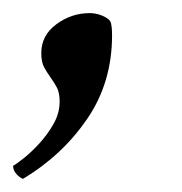

<svg xmlns="http://www.w3.org/2000/svg" viewBox="-49 -154 277 293"><path d="M-29 99Q-25 97 -13.5 88Q-2 79 10.5 65.5Q23 52 32.5 35.5Q42 19 42 1Q42 -13 37.5 -21Q33 -29 28 -36Q23 -43 18.5 -51Q14 -59 14 -73Q14 -100 37 -117Q60 -134 88 -134Q97 -134 106 -130.5Q115 -127 119 -122Q121 -118 121.5 -112Q122 -106 122 -100Q122 -28 84 27.5Q46 83 -14 119Q-19 117 -24 111.5Q-29 106 -29 99Z"/></svg>

Font: Vermiglione SemiBold
Style: Italic
Weight: 600
Italic angle: -11°
Version: Version 1.000